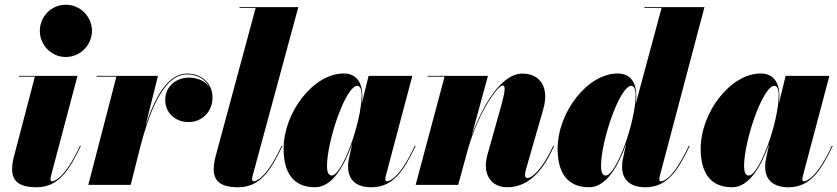

<svg xmlns="http://www.w3.org/2000/svg" viewBox="-20 -780 3533 810"><path d="M148 -650C148 -592 194.5 -539.5 257.5 -539.5C320.5 -539.5 368 -592 368 -650C368 -708 320.5 -760 257.5 -760C194.5 -760 148 -708 148 -650ZM321 -164 317.5 -165C253 -25.5 208 -15 199.5 -15C195.5 -15 193 -17.5 193 -23C193 -27.5 193.5 -32 195 -37.5L307 -460H60V-456.5H127L41.5 -129.5C38.5 -118.5 31 -92 31 -67C31 -19 57 10 134 10C225 10 270.5 -58 321 -164Z M471 -456.5 352.5 0H531.5L572 -161.5C604 -282.5 662.5 -466 769 -466C812 -466 847.5 -446 863.5 -412C846.5 -438.5 813.5 -452.5 776.5 -452.5C723 -452.5 677 -415 677 -358.5C677 -303.5 720 -265 775 -265C833 -265 876.5 -309.5 876.5 -368.5C876.5 -430.5 829.5 -469.5 769 -469.5C683 -469.5 628.5 -356 593.5 -247.5L646.5 -460H387.5V-456.5Z M1171.5 -164 1168 -165C1103.5 -25.5 1058.5 -15 1050.5 -15C1046 -15 1043.5 -18 1043.5 -23C1043.5 -27.5 1044 -32 1045.5 -37.5L1238.5 -750H990.5V-746.5H1058.5L892 -129.5C889 -118 881.5 -91.5 881.5 -67C881.5 -19 907.5 10 984.5 10C1076 10 1121 -58 1171.5 -164Z M1508.5 -375C1508.5 -428.5 1486 -470 1430 -470C1302 -470 1176.5 -305.5 1176.5 -152.5C1176.5 -55 1214.5 10 1309.5 10C1381.5 10 1433 -80.5 1466 -174.5L1452 -110C1450.5 -103 1448.5 -92.5 1448.5 -76.5C1448.5 -25.5 1478 10 1547 10C1637.5 10 1683 -58 1733.5 -164L1730 -165C1665.5 -25.5 1620.5 -15 1612 -15C1608 -15 1605.5 -18 1605.5 -23C1605.5 -27.5 1606 -32 1607.5 -37.5L1719.5 -460H1535L1506 -342C1508 -356 1508.5 -367.5 1508.5 -375ZM1505.5 -378.5C1505.5 -263.5 1423.5 -39.5 1379.5 -39.5C1364.5 -39.5 1359.5 -57 1359.5 -79.5C1359.5 -184.5 1438 -418 1488 -418C1498 -418 1505.5 -405.5 1505.5 -378.5Z M1855.5 -456.5 1733.5 0H1913L1955.5 -156C2004.5 -320 2082.5 -419.5 2100.5 -419.5C2111.5 -419.5 2114.5 -405 2092.5 -327L2039 -137C2034 -120.5 2029.5 -97.5 2029.5 -82C2029.5 -29 2062 10 2120 10C2194.5 10 2262 -38 2317.5 -164L2314 -165C2275.5 -79.5 2229 -29 2205 -29C2198.5 -29 2195 -32.5 2195 -44C2195 -49 2197 -59 2198.5 -64L2272 -319.5C2298 -409.5 2260.5 -469.5 2183.5 -469.5C2096 -469.5 2018 -339.5 1970 -208.5L2038.5 -460H1783.5V-456.5Z M2664.5 -375C2664.5 -428.5 2642 -470 2586 -470C2458 -470 2332.5 -305.5 2332.5 -152.5C2332.5 -55 2370.5 10 2465.5 10C2537.5 10 2589 -79.5 2621.5 -173.5L2608 -110C2606 -101.5 2604.5 -91 2604.5 -76.5C2604.5 -25.5 2634 10 2703 10C2793.5 10 2839 -58 2889.5 -164L2886 -165C2820.5 -25.5 2779 -15 2768 -15C2762.5 -15 2761.5 -19.5 2761.5 -23C2761.5 -27.5 2762 -31.5 2763.5 -37.5L2952 -750H2698.5V-746.5H2771L2661.5 -340C2663.5 -355 2664.5 -367 2664.5 -375ZM2661.5 -378.5C2661.5 -264 2579.5 -39.5 2535.5 -39.5C2521 -39.5 2515.5 -57 2515.5 -79.5C2515.5 -184.5 2594 -418 2644 -418C2654 -418 2661.5 -405 2661.5 -378.5Z M3268 -375C3268 -428.5 3245.5 -470 3189.5 -470C3061.5 -470 2936 -305.5 2936 -152.5C2936 -55 2974 10 3069 10C3141 10 3192.5 -80.5 3225.5 -174.5L3211.5 -110C3210 -103 3208 -92.5 3208 -76.5C3208 -25.5 3237.5 10 3306.5 10C3397 10 3442.5 -58 3493 -164L3489.5 -165C3425 -25.5 3380 -15 3371.5 -15C3367.5 -15 3365 -18 3365 -23C3365 -27.5 3365.5 -32 3367 -37.5L3479 -460H3294.5L3265.5 -342C3267.5 -356 3268 -367.5 3268 -375ZM3265 -378.5C3265 -263.5 3183 -39.5 3139 -39.5C3124 -39.5 3119 -57 3119 -79.5C3119 -184.5 3197.5 -418 3247.5 -418C3257.5 -418 3265 -405.5 3265 -378.5Z"/></svg>

Font: Bodoni* 48pt Fatface
Style: Italic
Weight: 900
Italic angle: -13°
Version: Version 2.3